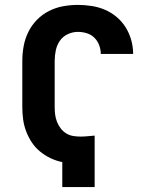

<svg xmlns="http://www.w3.org/2000/svg" viewBox="-20 -763 640 783"><path d="M234 0V-102Q209 -107 186 -118Q163 -129 143.5 -145Q124 -161 110 -182Q96 -203 87 -226.5Q78 -250 74.5 -275Q71 -300 71 -325V-514Q71 -545 76.5 -575Q82 -605 95.5 -632.5Q109 -660 130.5 -682Q152 -704 179.5 -718Q207 -732 237 -737.5Q267 -743 298 -743Q326 -743 354.5 -738.5Q383 -734 408.5 -723Q434 -712 456 -693.5Q478 -675 493 -650.5Q508 -626 515.5 -598.5Q523 -571 523 -543H391Q391 -561 384.5 -578.5Q378 -596 365 -609Q352 -622 334 -627.5Q316 -633 298 -633Q276 -633 256 -623.5Q236 -614 224 -596.5Q212 -579 207.5 -557.5Q203 -536 203 -514V-325Q203 -310 205 -295Q207 -280 212.5 -266Q218 -252 227.5 -239.5Q237 -227 250 -219Q263 -211 278 -208.5Q293 -206 308 -206Q323 -206 337.5 -207.5Q352 -209 366 -210V0Z"/></svg>

Font: Iosevka Aile Extrabold
Style: Regular
Weight: 800
Designer: Belleve Invis
Foundry: Belleve Invis
Version: Version 27.3.5; ttfautohint (v1.8.4)